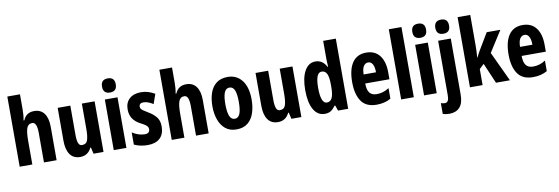

<svg xmlns="http://www.w3.org/2000/svg" viewBox="-66 -1286 5958 2048"><g transform="rotate(-10 2913.0 -262.5)"><path d="M192 -598Q192 -567 189.5 -537Q187 -507 181 -479H190Q222 -558 309 -558Q380 -558 417.5 -507Q455 -456 455 -361V0H318V-320Q318 -436 267 -436Q223 -436 207.5 -393.5Q192 -351 192 -261V0H55V-760H192Z M963 -548V0H855L839 -69H832Q794 10 710 10Q637 10 600 -43Q563 -96 563 -191V-548H700V-233Q700 -172 711.5 -142Q723 -112 750 -112Q798 -112 811.5 -154Q825 -196 825 -271V-548Z M1143 -765Q1217 -765 1217 -688Q1217 -612 1143 -612Q1068 -612 1068 -688Q1068 -765 1143 -765ZM1211 -548V0H1074V-548Z M1621 -162Q1621 -77 1574 -33.5Q1527 10 1442 10Q1402 10 1365.5 2.5Q1329 -5 1295 -21V-153Q1323 -134 1358.5 -121.5Q1394 -109 1430 -109Q1484 -109 1484 -155Q1484 -168 1478.5 -179Q1473 -190 1455 -203Q1437 -216 1401 -234Q1350 -261 1322.5 -301.5Q1295 -342 1295 -402Q1295 -475 1340.5 -516.5Q1386 -558 1466 -558Q1507 -558 1542.5 -547Q1578 -536 1615 -515L1578 -410Q1554 -425 1527.5 -436Q1501 -447 1473 -447Q1427 -447 1427 -408Q1427 -395 1433 -385.5Q1439 -376 1456 -364Q1473 -352 1508 -331Q1558 -302 1589.5 -263.5Q1621 -225 1621 -162Z M1839 -598Q1839 -567 1836.5 -537Q1834 -507 1828 -479H1837Q1869 -558 1956 -558Q2027 -558 2064.5 -507Q2102 -456 2102 -361V0H1965V-320Q1965 -436 1914 -436Q1870 -436 1854.5 -393.5Q1839 -351 1839 -261V0H1702V-760H1839Z M2616 -275Q2616 -200 2595.5 -135Q2575 -70 2528 -30Q2481 10 2403 10Q2330 10 2283 -29.5Q2236 -69 2213.5 -134Q2191 -199 2191 -275Q2191 -358 2213 -421.5Q2235 -485 2282.5 -521.5Q2330 -558 2405 -558Q2501 -558 2558.5 -485Q2616 -412 2616 -275ZM2331 -274Q2331 -191 2348.5 -148Q2366 -105 2404 -105Q2443 -105 2460 -147.5Q2477 -190 2477 -275Q2477 -359 2460 -401Q2443 -443 2404 -443Q2366 -443 2348.5 -401.5Q2331 -360 2331 -274Z M3106 -548V0H2998L2982 -69H2975Q2937 10 2853 10Q2780 10 2743 -43Q2706 -96 2706 -191V-548H2843V-233Q2843 -172 2854.5 -142Q2866 -112 2893 -112Q2941 -112 2954.5 -154Q2968 -196 2968 -271V-548Z M3359 10Q3281 10 3238.5 -65.5Q3196 -141 3196 -275Q3196 -408 3238.5 -483Q3281 -558 3355 -558Q3433 -558 3475 -478H3480Q3478 -510 3477 -534Q3476 -558 3476 -574V-760H3613V0H3503L3483 -58H3476Q3451 -23 3425 -6.5Q3399 10 3359 10ZM3402 -105Q3440 -105 3458 -142Q3476 -179 3476 -259V-290Q3476 -367 3458.5 -403.5Q3441 -440 3402 -440Q3336 -440 3336 -276Q3336 -105 3402 -105Z M3905 -557Q4000 -557 4050.5 -491Q4101 -425 4101 -310V-234H3839Q3839 -165 3864 -133Q3889 -101 3941 -101Q3976 -101 4008 -110.5Q4040 -120 4075 -142V-28Q4010 10 3921 10Q3807 10 3755.5 -65Q3704 -140 3704 -271Q3704 -409 3755 -483Q3806 -557 3905 -557ZM3908 -450Q3878 -450 3859 -422.5Q3840 -395 3839 -332H3973Q3973 -389 3956 -419.5Q3939 -450 3908 -450Z M4324 0H4187V-760H4324Z M4504 -765Q4578 -765 4578 -688Q4578 -612 4504 -612Q4429 -612 4429 -688Q4429 -765 4504 -765ZM4572 -548V0H4435V-548Z M4678 -688Q4678 -765 4753 -765Q4827 -765 4827 -688Q4827 -612 4753 -612Q4678 -612 4678 -688ZM4671 240Q4652 240 4633.5 237.5Q4615 235 4597 229V112Q4620 120 4640 120Q4684 120 4684 47V-548H4821V56Q4821 151 4781.5 195Q4742 239 4671 240Z M5069 -435Q5069 -363 5063 -299H5066Q5076 -320 5086.5 -339.5Q5097 -359 5106 -374L5210 -548H5358L5214 -322L5365 0H5214L5119 -221L5069 -173V0H4932V-760H5069Z M5599 -557Q5694 -557 5744.5 -491Q5795 -425 5795 -310V-234H5533Q5533 -165 5558 -133Q5583 -101 5635 -101Q5670 -101 5702 -110.5Q5734 -120 5769 -142V-28Q5704 10 5615 10Q5501 10 5449.5 -65Q5398 -140 5398 -271Q5398 -409 5449 -483Q5500 -557 5599 -557ZM5602 -450Q5572 -450 5553 -422.5Q5534 -395 5533 -332H5667Q5667 -389 5650 -419.5Q5633 -450 5602 -450Z"/></g></svg>

Font: Noto Sans Bengali ExtraCondensed
Style: Bold
Weight: 700
Width: 2
Designer: Joana Ranito - Universal Thirst; Jelle Bosma - Monotype Design Team
Foundry: Universal Thirst ehf.
Version: Version 3.000; ttfautohint (v1.8.4.7-5d5b)